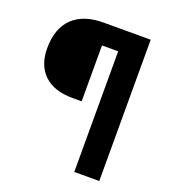

<svg xmlns="http://www.w3.org/2000/svg" viewBox="-128 -786 786 881"><g transform="rotate(20 265.5 -345.0)"><path d="M335 -589H256V-316H211Q121 -316 72.5 -362Q24 -408 24 -492Q24 -588 76.5 -639Q129 -690 227 -690H457V0H335Z"/></g></svg>

Font: Mozilla Headline BETA
Style: Bold
Weight: 700
Designer: Studio DRAMA
Foundry: Studio DRAMA
Version: Version 0.100